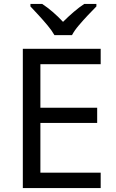

<svg xmlns="http://www.w3.org/2000/svg" viewBox="-20 -964 596 984"><path d="M97 0V-714H496V-635H187V-412H478V-334H187V-79H496V0ZM259 -784Q246 -807 224 -833.5Q202 -860 178 -886Q154 -912 136 -931V-944H196Q222 -927 250 -903Q278 -879 303 -852Q330 -879 358 -903Q386 -927 412 -944H474V-931Q455 -912 430.5 -886Q406 -860 383.5 -833.5Q361 -807 349 -784Z"/></svg>

Font: Noto Sans Symbols
Style: Regular
Weight: 400
Designer: Monotype Design Team
Foundry: Monotype Imaging Inc.
Version: Version 2.002